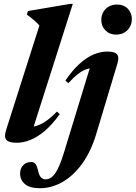

<svg xmlns="http://www.w3.org/2000/svg" viewBox="-20 -744 719 1018"><path d="M189 -609Q180 -619 170 -628.2Q160 -637.5 148.2 -647Q136.5 -656.5 122.5 -666.5L128 -685.5L352.5 -723.5H366L148 -40L119 -70.5Q143 -69 167.5 -75Q192 -81 220.2 -99.5Q248.5 -118 282 -152.5L296.5 -138.5Q257 -83.5 217.8 -50.2Q178.5 -17 141 -2Q103.5 13 69 13Q26.5 13 13.5 -2.8Q0.5 -18.5 12.5 -55ZM517 -638.5Q517 -662 527.8 -680.5Q538.5 -699 557.5 -709.5Q576.5 -720 600.5 -720Q635.5 -720 657.2 -698.2Q679 -676.5 679 -642.5Q679 -619 668.2 -600.5Q657.5 -582 639 -571.2Q620.5 -560.5 595.5 -560.5Q561.5 -560.5 539.2 -582.8Q517 -605 517 -638.5ZM491 -36Q462 61 414.5 125.5Q367 190 309.5 222Q252 254 192 254Q138 254 112.2 231.8Q86.5 209.5 86.5 176Q86.5 150.5 102.2 132.8Q118 115 146 115Q160.5 115 168.5 125.8Q176.5 136.5 182 162Q188 188 198.2 197.5Q208.5 207 221.5 207Q234.5 207 246.8 200.2Q259 193.5 270.8 177.8Q282.5 162 294.2 134.8Q306 107.5 318.5 67L465.5 -413.5L491.5 -384Q466 -385.5 443 -378.5Q420 -371.5 395.8 -353.2Q371.5 -335 342 -303L326.5 -316.5Q364 -371.5 401.2 -405.2Q438.5 -439 475.5 -454.8Q512.5 -470.5 548 -470.5Q576 -470.5 590 -463.8Q604 -457 606.5 -442.8Q609 -428.5 602 -405.5Z"/></svg>

Font: Newsreader 36pt
Style: Bold Italic
Weight: 700
Italic angle: -17°
Designer: Hugues Gentile
Foundry: Production Type
Version: Version 1.003